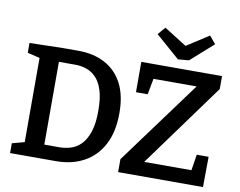

<svg xmlns="http://www.w3.org/2000/svg" viewBox="-95 -1068 1497 1197"><g transform="rotate(10 654.0 -469.0)"><path d="M350 -702Q444 -702 516 -664.5Q588 -627 628 -552Q668 -477 668 -363Q668 -244 625.5 -163.5Q583 -83 507 -41.5Q431 0 330 0H40V-62L118 -83V-616L40 -635V-697L254 -702ZM336 -89Q373 -89 408.5 -100Q444 -111 472.5 -140Q501 -169 518.5 -221Q536 -273 536 -355Q536 -435 519.5 -485.5Q503 -536 475.5 -563.5Q448 -591 414.5 -602Q381 -613 346 -613H241V-89ZM724 0V-82L1113 -611H840L821 -510H747V-702H1258V-620L873 -91H1172L1188 -192H1263L1261 0ZM1141 -938 1181 -890 1038 -763 969 -757 817 -890 858 -938 1001 -848Z"/></g></svg>

Font: Bitter SemiBold
Style: Regular
Weight: 600
Designer: Sol Matas, and Bitter project Authors
Foundry: Sol Matas
Version: Version 2.001